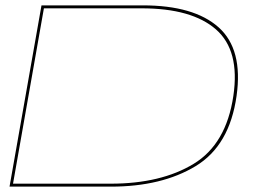

<svg xmlns="http://www.w3.org/2000/svg" viewBox="-20 -695 1004 715"><path d="M15.5 0 134.5 -675H512Q702 -675 793.8 -593.5Q885.5 -512 861 -338Q835 -153 708.8 -76.5Q582.5 0 393 0ZM28.5 -11H392Q579.5 -11 701 -84.8Q822.5 -158.5 849 -338Q874 -507 784.2 -585.5Q694.5 -664 507 -664H143.5Z"/></svg>

Font: Anybody UltraExpanded Thin
Style: Italic
Weight: 100
Width: 9
Italic angle: -10°
Designer: Tyler Finck
Foundry: Etcetera Type Company
Version: Version 1.010; ttfautohint (v1.8.3) -l 8 -r 50 -G 200 -x 14 